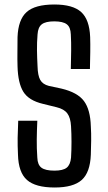

<svg xmlns="http://www.w3.org/2000/svg" viewBox="-20 -827 482 854"><path d="M223 7Q138 7 100 -26.5Q62 -60 60 -139Q58 -179 58.5 -214Q59 -249 61 -290H146Q144 -247 143.5 -207Q143 -167 146 -126Q147 -94 164.5 -81Q182 -68 222 -68Q260 -68 276.5 -81Q293 -94 296 -126Q298 -158 298 -195.5Q298 -233 296 -265Q294 -303 279.5 -322.5Q265 -342 232 -350L171 -365Q108 -380 84 -418.5Q60 -457 58 -532Q57 -563 57.5 -595.5Q58 -628 58 -662Q61 -740 98.5 -773.5Q136 -807 222 -807Q304 -807 341 -773.5Q378 -740 381 -662Q382 -632 381.5 -595.5Q381 -559 380 -520H295Q296 -564 296.5 -601Q297 -638 295 -674Q294 -706 277 -719Q260 -732 221 -732Q183 -732 166 -719Q149 -706 147 -674Q144 -637 144.5 -603Q145 -569 147 -532Q148 -491 159 -471.5Q170 -452 197 -445L253 -433Q325 -416 353.5 -377.5Q382 -339 384 -265Q386 -235 385.5 -201.5Q385 -168 384 -139Q381 -60 343.5 -26.5Q306 7 223 7Z"/></svg>

Font: Big Shoulders Text Medium
Style: Regular
Weight: 500
Designer: Patric King
Foundry: XO Type Co
Version: Version 1.000; ttfautohint (v1.8.2)